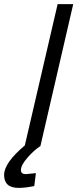

<svg xmlns="http://www.w3.org/2000/svg" viewBox="-43 -712 377 936"><path d="M48 204Q-23 204 -23 141Q-23 82 78 -3L238 -692H314L154 0Q123 20 91 56.5Q59 93 59 117Q59 137 83 137L132 132L124 195Q80 204 48 204Z"/></svg>

Font: TitilliumWebItalic
Style: Italic
Weight: 400
Italic angle: -13°
Version: Version 1.001;PS 57.000;hotconv 1.0.70;makeotf.lib2.5.55311